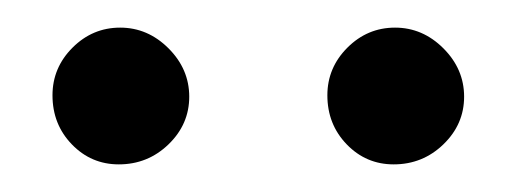

<svg xmlns="http://www.w3.org/2000/svg" viewBox="-20 -642 373 139"><path d="M265 -523Q245 -523 231 -537.5Q217 -552 217 -573Q217 -593 231.5 -607.5Q246 -622 266 -622Q286 -622 301 -607Q316 -592 316 -572Q316 -552 301 -537.5Q286 -523 265 -523ZM66 -523Q46 -523 32 -537.5Q18 -552 18 -573Q18 -593 32.5 -607.5Q47 -622 67 -622Q87 -622 102 -607Q117 -592 117 -572Q117 -552 102 -537.5Q87 -523 66 -523Z"/></svg>

Font: STIX Math
Style: Regular
Weight: 400
Designer: MicroPress Inc., with final additions and corrections provided by Coen Hoffman, Elsevier (retired)
Version: Version 1.1.1